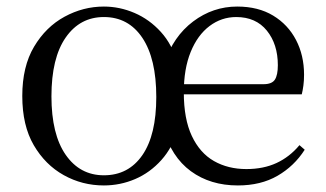

<svg xmlns="http://www.w3.org/2000/svg" viewBox="-20 -551 994 586"><path d="M297 15Q231 15 174.5 -16.5Q118 -48 83 -108Q48 -168 48 -258Q48 -348 84 -408.5Q120 -469 177 -500Q234 -531 297 -531Q345 -531 390.5 -511.5Q436 -492 471 -453.5Q506 -415 521 -359H482Q509 -440 569.5 -485.5Q630 -531 704 -531Q768 -531 813.5 -503.5Q859 -476 883.5 -429Q908 -382 908 -323Q908 -305 906 -290Q904 -275 901 -263H493V-294H784Q810 -294 819 -308Q828 -322 828 -352Q828 -416 794.5 -457.5Q761 -499 701 -499Q656 -499 619.5 -471.5Q583 -444 562 -392.5Q541 -341 541 -269Q541 -188 565.5 -136Q590 -84 633 -59.5Q676 -35 732 -35Q784 -35 824 -53.5Q864 -72 894 -108L910 -94Q878 -44 827 -14.5Q776 15 706 15Q622 15 562.5 -28.5Q503 -72 478 -159L524 -158Q507 -101 472.5 -62.5Q438 -24 392.5 -4.5Q347 15 297 15ZM297 -16Q372 -16 414.5 -77.5Q457 -139 457 -255Q457 -372 414.5 -435.5Q372 -499 297 -499Q224 -499 180.5 -436.5Q137 -374 137 -257Q137 -141 180.5 -78.5Q224 -16 297 -16Z"/></svg>

Font: Noto Serif JP ExtraLight
Style: Regular
Weight: 400
Version: Version 2.003-H1;hotconv 1.1.1;makeotfexe 2.6.0